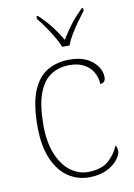

<svg xmlns="http://www.w3.org/2000/svg" viewBox="-87 -822 622 888"><g transform="rotate(-10 224.0 -378.0)"><path d="M259 10Q205 10 161 -19.5Q117 -49 90.5 -110Q64 -171 64 -263Q64 -369 89.5 -430Q115 -491 160 -516.5Q205 -542 262 -542Q331 -542 370 -509Q409 -476 409 -433Q409 -408 384 -406Q384 -434 370 -459.5Q356 -485 328.5 -501Q301 -517 258 -517Q209 -517 171.5 -493Q134 -469 113 -413.5Q92 -358 92 -264Q92 -184 115 -128Q138 -72 176 -43.5Q214 -15 259 -15Q322 -16 355 -45Q388 -74 404 -114Q412 -103 412 -86Q412 -70 394.5 -47Q377 -24 343 -7Q309 10 259 10ZM240 -606Q232 -629 216 -655.5Q200 -682 182 -708Q164 -734 148 -753V-766H155Q193 -729 214.5 -701Q236 -673 258 -636Q281 -673 302 -701Q323 -729 360 -766H367V-753Q352 -734 333.5 -708Q315 -682 299 -655.5Q283 -629 275 -606Z"/></g></svg>

Font: Noto Serif Tamil Thin
Style: Regular
Weight: 100
Designer: Indian Type Foundry, Tom Grace, and the Monotype Design Team
Foundry: Monotype Imaging Inc.
Version: Version 2.004; ttfautohint (v1.8.4.7-5d5b)